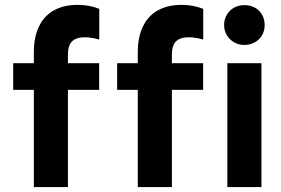

<svg xmlns="http://www.w3.org/2000/svg" viewBox="-20 -761 1143 781"><path d="M33.7 -503.9H383.3V-395.5H33.7ZM383.8 -725.1V-600.1Q354 -608.9 325.7 -609.4Q290 -609.4 273.2 -592.8Q256.3 -576.2 256.3 -539.1V0H117.7V-548.3Q117.7 -609.9 138.4 -653.1Q159.2 -696.3 199.2 -718.8Q239.3 -741.2 295.9 -741.2Q343.3 -741.2 383.8 -725.1ZM456.5 -503.9H806.2V-395.5H456.5ZM806.6 -725.1V-600.1Q776.9 -608.9 748.5 -609.4Q712.9 -609.4 696 -592.8Q679.2 -576.2 679.2 -539.1V0H540.5V-548.3Q540.5 -609.9 561.3 -653.1Q582 -696.3 622.1 -718.8Q662.1 -741.2 718.8 -741.2Q766.1 -741.2 806.6 -725.1ZM904.8 -503.9H1043.5V0H904.8ZM891.6 -659.2Q891.6 -682.1 902.6 -700.9Q913.6 -719.7 932.4 -730Q951.2 -740.2 974.1 -740.2Q997.6 -740.2 1016.6 -730Q1035.6 -719.7 1046.1 -700.9Q1056.6 -682.1 1056.6 -659.2Q1056.6 -636.2 1046.1 -617.9Q1035.6 -599.6 1016.6 -588.9Q997.6 -578.1 974.1 -578.1Q951.2 -578.1 932.4 -588.9Q913.6 -599.6 902.6 -617.9Q891.6 -636.2 891.6 -659.2Z"/></svg>

Font: Wanted Sans Variable
Style: Regular
Weight: 400
Designer: Original Design by Kil Hyung-jin and Kang Hanbin, Wanted Lab, Inc; Hangeul from Source Han Sans by Jang Soo-young and Ka
Foundry: Wanted Lab, Inc.
Version: Version 1.003;Glyphs 3.2 (3227)